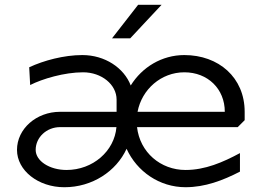

<svg xmlns="http://www.w3.org/2000/svg" viewBox="-20 -776 1110 802"><path d="M448 -616H524L655 -756H557ZM106 -420.8C156.6 -446.6 249 -474 327 -474C404.3 -474 467 -422.9 467 -360V-309H231C131.6 -309 51 -237.7 51 -149.9C51 -63.8 139.6 6.1 248.7 6.1C365.2 6.1 465.3 -60.1 508.8 -154.5C551.8 -59.8 645.9 6 755 6C836.3 6 910.6 -22.1 982.3 -59.1V-136.5C911.1 -98.1 836.9 -66 755 -66C650.5 -66 564.3 -139.9 552.4 -245H973L1002 -274V-309C1002 -452.3 893.3 -546 750 -546C656 -546 573.4 -495.4 526.1 -419C497.8 -492.8 418 -546 324 -546C247 -546 162.6 -523.3 102 -495ZM466.4 -245C458.1 -144.9 367.9 -66 258 -66C186.8 -66 129 -103.6 129 -149.9C129 -202.4 174.7 -245 231 -245ZM554.6 -309C572.4 -403 653.2 -474 750 -474C848 -474 919 -404.7 919 -309Z"/></svg>

Font: Resamitz
Style: Bold
Weight: 700
Designer: gluk
Foundry: gluk
Version: Version 0.047